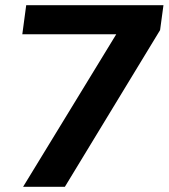

<svg xmlns="http://www.w3.org/2000/svg" viewBox="-20 -720 650 740"><path d="M480 -673 541 -588H66L81 -700H610L597 -604L230 0H69Z"/></svg>

Font: Pathway Extreme 8pt Thin 12pt
Style: Bold Italic
Weight: 700
Italic angle: -8°
Version: Version 1.001;gftools[0.9.26]